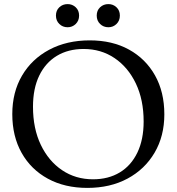

<svg xmlns="http://www.w3.org/2000/svg" viewBox="-20 -907 862 937"><path d="M406 10Q296 10 213.5 -35Q131 -80 85.5 -161Q40 -242 40 -350Q40 -457 87.5 -538Q135 -619 220.5 -664.5Q306 -710 418 -710Q528 -710 609.5 -665Q691 -620 736.5 -539Q782 -458 782 -349Q782 -243 734.5 -162Q687 -81 602.5 -35.5Q518 10 406 10ZM434 -32Q509 -32 564.5 -65.5Q620 -99 650.5 -162.5Q681 -226 681 -314Q681 -420 643 -499.5Q605 -579 539 -623.5Q473 -668 388 -668Q313 -668 257.5 -634.5Q202 -601 171.5 -538Q141 -475 141 -386Q141 -280 179 -200.5Q217 -121 283 -76.5Q349 -32 434 -32ZM509 -774Q485 -774 468.5 -790Q452 -806 452 -831Q452 -856 468.5 -871.5Q485 -887 509 -887Q532 -887 548.5 -871.5Q565 -856 565 -831Q565 -806 548.5 -790Q532 -774 509 -774ZM310 -774Q286 -774 269.5 -790Q253 -806 253 -831Q253 -856 269.5 -871.5Q286 -887 310 -887Q333 -887 349.5 -871.5Q366 -856 366 -831Q366 -806 349.5 -790Q333 -774 310 -774Z"/></svg>

Font: Hedvig Letters Serif 24pt 24pt
Style: Regular
Weight: 400
Version: Version 1.000